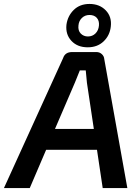

<svg xmlns="http://www.w3.org/2000/svg" viewBox="-55 -954 709 974"><path d="M390 -714Q338 -714 307.5 -746.5Q277 -779 282 -828Q288 -873 319 -903.5Q350 -934 399 -934Q450 -934 481.5 -901.5Q513 -869 507 -819Q502 -774 470.5 -744Q439 -714 390 -714ZM343 -825Q340 -799 354.5 -784Q369 -769 391 -769Q414 -769 429.5 -784.5Q445 -800 447 -825Q449 -849 436 -863.5Q423 -878 399 -878Q376 -878 360.5 -863Q345 -848 343 -825ZM437 -194H179L96 0H-35L265 -659Q275 -690 311 -690H434Q450 -690 461.5 -679.5Q473 -669 474 -654L591 0H466ZM421 -300 386 -534 380 -597H350Q342 -576 325 -535L224 -300Z"/></svg>

Font: Exo 2.0 Semi Bold
Style: Italic
Weight: 600
Italic angle: -8°
Designer: Natanael Gama
Version: Version 1.001;PS 001.001;hotconv 1.0.70;makeotf.lib2.5.58329